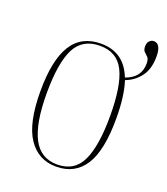

<svg xmlns="http://www.w3.org/2000/svg" viewBox="-121 -714 705 809"><g transform="rotate(20 231.5 -309.0)"><path d="M223 10Q143 10 98 -57Q53 -124 53 -267Q53 -406 95.5 -474Q138 -542 226 -542Q329 -542 368 -442Q434 -465 434 -528Q434 -548 426.5 -556Q419 -564 411 -571Q403 -578 403 -595Q403 -611 411.5 -619.5Q420 -628 431 -628Q446 -628 454.5 -614Q463 -600 463 -570Q463 -514 437 -480Q411 -446 372 -432Q393 -368 393 -267Q393 -123 350 -56.5Q307 10 223 10ZM224 0Q302 0 333.5 -67.5Q365 -135 365 -267Q365 -404 333 -468Q301 -532 225 -532Q146 -532 113.5 -467.5Q81 -403 81 -267Q81 -133 115.5 -66.5Q150 0 224 0Z"/></g></svg>

Font: Noto Serif Display Condensed Thin
Style: Regular
Weight: 100
Width: 3
Designer: Monotype Design Team
Foundry: Monotype Imaging Inc.
Version: Version 2.009